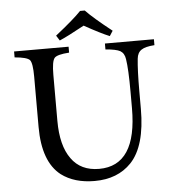

<svg xmlns="http://www.w3.org/2000/svg" viewBox="-57 -871 848 937"><g transform="rotate(-5 367.5 -402.5)"><path d="M520 -709 504 -684Q462 -701 381 -746Q297 -700 259 -684L243 -709Q333 -780 370 -819H393Q430 -780 520 -709ZM717 -650V-621Q672 -618 653 -605Q633 -592 630 -562Q624 -506 624 -404V-317Q624 -135 549 -56Q482 14 369 14Q270 14 206 -34Q119 -102 119 -272V-519Q119 -585 106 -601Q92 -616 32 -621V-650H299V-621Q240 -617 227 -602Q213 -586 213 -519V-294Q213 -173 260 -108Q306 -43 396 -43Q581 -43 581 -324V-404Q581 -515 573 -565Q569 -594 549 -606Q529 -617 477 -621V-650Z"/></g></svg>

Font: Shafarik
Style: Regular
Weight: 400
Version: Version 1.001; ttfautohint (v1.8.4.7-5d5b)